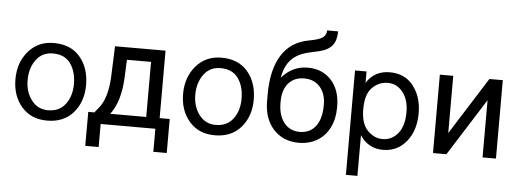

<svg xmlns="http://www.w3.org/2000/svg" viewBox="-57 -925 3494 1289"><g transform="rotate(5 1690.0 -280.5)"><path d="M278.8 8.8Q390.6 8.8 454.8 -65.2Q519 -139.2 519 -252Q519 -366.2 456.5 -440.2Q394 -514.2 278.8 -514.2Q173.8 -514.2 108.4 -438.5Q43 -362.8 43 -250Q43 -138.2 106.4 -64.7Q169.9 8.8 278.8 8.8ZM278.8 -443.8Q358.9 -443.8 397.9 -389.4Q437 -335 437 -251Q437 -169.9 396 -115.5Q355 -61 278.8 -61Q209 -61 167 -116.5Q125 -171.9 125 -251Q125 -332 166 -387.9Q207 -443.8 278.8 -443.8Z M590.3 -73.7H549.3L548.8 155.3H639.2V0H1007.8V155.3H1098.1V-73.7H1030.3V-528.3H689.9L681.6 -317.4Q674.3 -180.7 621.6 -112.3ZM697.3 -73.7Q763.7 -161.1 772 -318.8L777.3 -444.8H939.9V-73.7Z M1408.7 8.8Q1520.5 8.8 1584.7 -65.2Q1648.9 -139.2 1648.9 -252Q1648.9 -366.2 1586.4 -440.2Q1523.9 -514.2 1408.7 -514.2Q1303.7 -514.2 1238.3 -438.5Q1172.9 -362.8 1172.9 -250Q1172.9 -138.2 1236.3 -64.7Q1299.8 8.8 1408.7 8.8ZM1408.7 -443.8Q1488.8 -443.8 1527.8 -389.4Q1566.9 -335 1566.9 -251Q1566.9 -169.9 1525.9 -115.5Q1484.9 -61 1408.7 -61Q1338.9 -61 1296.9 -116.5Q1254.9 -171.9 1254.9 -251Q1254.9 -332 1295.9 -387.9Q1336.9 -443.8 1408.7 -443.8Z M1991.7 -498Q1888.7 -498 1816.9 -415Q1829.1 -490.2 1869.4 -535.4Q1909.7 -580.6 1990.2 -599.6L2057.6 -614.7Q2118.2 -628.9 2145.8 -663.1Q2173.3 -697.3 2173.3 -758.3H2099.1Q2099.1 -727.5 2075.2 -710Q2051.3 -692.4 1982.9 -680.2Q1862.3 -658.7 1800.5 -560.5Q1738.8 -462.4 1738.8 -295.9V-252Q1738.8 -132.3 1803.7 -61.3Q1868.7 9.8 1975.1 9.8Q2045.4 9.8 2099.4 -22.7Q2153.3 -55.2 2182.1 -114Q2210.9 -172.9 2210.9 -247.6V-255.9Q2210.9 -364.7 2151.1 -431.4Q2091.3 -498 1991.7 -498ZM1974.1 -423.8Q2042 -423.8 2081.3 -378.7Q2120.6 -333.5 2120.6 -258.8Q2120.6 -163.1 2081.5 -113.3Q2042.5 -63.5 1975.1 -63.5Q1908.2 -63.5 1868.9 -113Q1829.6 -162.6 1829.6 -247.6V-255.4Q1829.6 -334.5 1868.7 -379.2Q1907.7 -423.8 1974.1 -423.8Z M2531.7 -64Q2476.6 -64 2431.6 -109.9Q2386.7 -155.8 2386.7 -252.9Q2386.7 -354 2431.4 -398.4Q2476.1 -442.9 2536.9 -442.9Q2597.7 -442.9 2637.7 -391.8Q2677.7 -340.8 2677.7 -257.8Q2677.7 -165 2636.7 -114.5Q2595.7 -64 2531.7 -64ZM2386.7 -506.8H2309.1V196.8H2386.7V-77.1Q2441.9 7.8 2542 7.8Q2638.7 7.8 2699.2 -66.4Q2759.8 -140.6 2759.8 -257.8Q2759.8 -368.2 2702.4 -441.7Q2645 -515.1 2543.9 -515.1Q2439.9 -515.1 2386.7 -430.2Z M3212.9 -528.3 2969.2 -142.6V-528.3H2878.9V0H2969.2L3212.9 -385.3V0H3303.2V-528.3Z"/></g></svg>

Font: FAU Chimera
Style: Regular
Weight: 400
Version: Version 1.002;hotconv 1.0.117;makeotfexe 2.5.65602